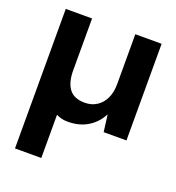

<svg xmlns="http://www.w3.org/2000/svg" viewBox="-130 -601 850 926"><g transform="rotate(20 294.5 -138.0)"><path d="M50 220V-496H185V-230Q185 -168 210 -135Q235 -102 290 -102Q324 -102 350.5 -118.5Q377 -135 392 -166Q407 -197 407 -240V-496H542V0H425L414 -86H413Q390 -41 347 -14.5Q304 12 244 12Q227 12 212.5 8.5Q198 5 185 -2V220Z"/></g></svg>

Font: DM Sans 9pt 36pt
Style: Bold
Weight: 700
Version: Version 4.004;gftools[0.9.30]